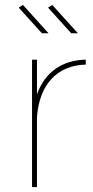

<svg xmlns="http://www.w3.org/2000/svg" viewBox="-20 -759 378 779"><path d="M177 -624 73 -739 56 -728 150 -624ZM296 -624 192 -739 175 -728 269 -624ZM130 -376V-517H110V0H130V-283C139 -415 211 -494 328 -497V-517C230 -515 161 -464 130 -376Z"/></svg>

Font: Montserrat Thin
Style: Regular
Weight: 250
Designer: Julieta Ulanovsky
Foundry: Julieta Ulanovsky
Version: Version 4.000